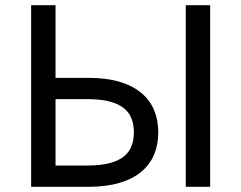

<svg xmlns="http://www.w3.org/2000/svg" viewBox="-20 -720 930 740"><path d="M100 0V-700H194V-420H320Q389 -420 440 -405Q491 -390 524.5 -362Q558 -334 574 -295.5Q590 -257 590 -210Q590 -163 574 -124.5Q558 -86 524.5 -58Q491 -30 440 -15Q389 0 320 0ZM194 -82H315Q365 -82 399.5 -90.5Q434 -99 455.5 -115.5Q477 -132 486.5 -156Q496 -180 496 -210Q496 -240 486.5 -264Q477 -288 455.5 -304.5Q434 -321 399.5 -329.5Q365 -338 315 -338H194ZM696 0V-700H790V0Z"/></svg>

Font: Golos Text VF
Style: Regular
Weight: 400
Designer: A.Korolkova, Vitaly Kuzmin
Foundry: ParaType Ltd
Version: Version 2.003